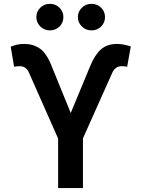

<svg xmlns="http://www.w3.org/2000/svg" viewBox="-20 -962 724 982"><path d="M277.3 0V-253.4L128.4 -589.8Q121.1 -606.9 109.4 -615.2Q97.7 -623.5 80.1 -623.5Q73.2 -623.5 64.2 -622.6Q55.2 -621.6 52.2 -620.6L34.7 -723.1Q50.8 -730 67.4 -733.6Q84 -737.3 104 -737.3Q149.4 -737.3 183.6 -713.9Q217.8 -690.4 243.2 -626L341.8 -384.3L440.9 -623Q463.9 -680.2 495.6 -708.7Q527.3 -737.3 578.6 -737.3Q597.2 -737.3 614.7 -733.6Q632.3 -730 648.9 -724.6L630.4 -620.6Q627.9 -621.6 618.9 -622.6Q609.9 -623.5 603 -623.5Q585.4 -623.5 573.5 -614.7Q561.5 -606 554.2 -589.8L404.3 -254.4V0ZM447.8 -806.6Q418.9 -806.6 398.7 -826.7Q378.4 -846.7 378.4 -874.5Q378.4 -902.8 398.7 -922.6Q418.9 -942.4 447.8 -942.4Q477.1 -942.4 497.1 -922.6Q517.1 -902.8 517.1 -874.5Q517.1 -846.2 497.1 -826.4Q477.1 -806.6 447.8 -806.6ZM234.9 -806.6Q206.1 -806.6 186 -826.7Q166 -846.7 166 -874.5Q166 -902.8 186 -922.6Q206.1 -942.4 234.9 -942.4Q264.2 -942.4 284.2 -922.6Q304.2 -902.8 304.2 -874.5Q304.2 -846.2 284.2 -826.4Q264.2 -806.6 234.9 -806.6Z"/></svg>

Font: Inter 20pt SemiBold
Style: Regular
Weight: 600
Version: Version 4.001;git-66647c0bb